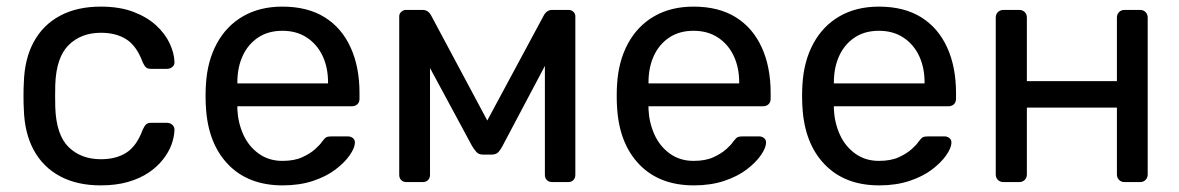

<svg xmlns="http://www.w3.org/2000/svg" viewBox="-20 -550 3563 580"><path d="M284 10Q213 10 161.5 -17.5Q110 -45 82 -96.5Q54 -148 52 -220Q51 -235 51 -260Q51 -285 52 -300Q54 -372 82 -423.5Q110 -475 161.5 -502.5Q213 -530 284 -530Q342 -530 383.5 -514Q425 -498 452 -473Q479 -448 492.5 -419Q506 -390 507 -364Q508 -354 501 -348Q494 -342 484 -342H436Q426 -342 421 -346.5Q416 -351 411 -362Q393 -411 362 -431Q331 -451 285 -451Q225 -451 187.5 -414Q150 -377 147 -295Q146 -259 147 -225Q150 -142 187.5 -105.5Q225 -69 285 -69Q331 -69 362 -89Q393 -109 411 -158Q416 -169 421 -174Q426 -179 436 -179H484Q494 -179 501 -172.5Q508 -166 507 -156Q506 -135 498 -113Q490 -91 472.5 -68.5Q455 -46 429 -28.5Q403 -11 367 -0.5Q331 10 284 10Z M834 10Q730 10 669 -53.5Q608 -117 602 -227Q601 -240 601 -260.5Q601 -281 602 -294Q606 -365 635 -418.5Q664 -472 714.5 -501Q765 -530 833 -530Q909 -530 960.5 -498Q1012 -466 1039 -407Q1066 -348 1066 -269V-252Q1066 -241 1059.5 -235Q1053 -229 1043 -229H697Q697 -228 697 -225Q697 -222 697 -220Q699 -179 715 -143.5Q731 -108 761.5 -86Q792 -64 833 -64Q869 -64 893 -75Q917 -86 932 -99.5Q947 -113 952 -121Q961 -133 966 -135.5Q971 -138 982 -138H1031Q1040 -138 1046.5 -132.5Q1053 -127 1052 -117Q1051 -102 1036 -80.5Q1021 -59 993.5 -38Q966 -17 925.5 -3.5Q885 10 834 10ZM697 -298H971V-301Q971 -346 954.5 -381Q938 -416 907 -436.5Q876 -457 833 -457Q790 -457 759.5 -436.5Q729 -416 713 -381Q697 -346 697 -301Z M1208 0Q1198 0 1192 -6Q1186 -12 1186 -22V-501Q1186 -509 1192.5 -514.5Q1199 -520 1206 -520H1257Q1273 -520 1282 -504L1452 -186L1623 -504Q1632 -520 1648 -520H1698Q1706 -520 1712 -514.5Q1718 -509 1718 -501V-22Q1718 -12 1712 -6Q1706 0 1697 0H1648Q1638 0 1632 -6Q1626 -12 1626 -22V-421L1661 -417L1498 -109Q1493 -99 1486 -91Q1479 -83 1465 -83H1439Q1426 -83 1419 -91Q1412 -99 1406 -109L1248 -402L1279 -405V-22Q1279 -12 1273 -6Q1267 0 1257 0Z M2076 10Q1972 10 1911 -53.5Q1850 -117 1844 -227Q1843 -240 1843 -260.5Q1843 -281 1844 -294Q1848 -365 1877 -418.5Q1906 -472 1956.5 -501Q2007 -530 2075 -530Q2151 -530 2202.5 -498Q2254 -466 2281 -407Q2308 -348 2308 -269V-252Q2308 -241 2301.5 -235Q2295 -229 2285 -229H1939Q1939 -228 1939 -225Q1939 -222 1939 -220Q1941 -179 1957 -143.5Q1973 -108 2003.5 -86Q2034 -64 2075 -64Q2111 -64 2135 -75Q2159 -86 2174 -99.5Q2189 -113 2194 -121Q2203 -133 2208 -135.5Q2213 -138 2224 -138H2273Q2282 -138 2288.5 -132.5Q2295 -127 2294 -117Q2293 -102 2278 -80.5Q2263 -59 2235.5 -38Q2208 -17 2167.5 -3.5Q2127 10 2076 10ZM1939 -298H2213V-301Q2213 -346 2196.5 -381Q2180 -416 2149 -436.5Q2118 -457 2075 -457Q2032 -457 2001.5 -436.5Q1971 -416 1955 -381Q1939 -346 1939 -301Z M2636 10Q2532 10 2471 -53.5Q2410 -117 2404 -227Q2403 -240 2403 -260.5Q2403 -281 2404 -294Q2408 -365 2437 -418.5Q2466 -472 2516.5 -501Q2567 -530 2635 -530Q2711 -530 2762.5 -498Q2814 -466 2841 -407Q2868 -348 2868 -269V-252Q2868 -241 2861.5 -235Q2855 -229 2845 -229H2499Q2499 -228 2499 -225Q2499 -222 2499 -220Q2501 -179 2517 -143.5Q2533 -108 2563.5 -86Q2594 -64 2635 -64Q2671 -64 2695 -75Q2719 -86 2734 -99.5Q2749 -113 2754 -121Q2763 -133 2768 -135.5Q2773 -138 2784 -138H2833Q2842 -138 2848.5 -132.5Q2855 -127 2854 -117Q2853 -102 2838 -80.5Q2823 -59 2795.5 -38Q2768 -17 2727.5 -3.5Q2687 10 2636 10ZM2499 -298H2773V-301Q2773 -346 2756.5 -381Q2740 -416 2709 -436.5Q2678 -457 2635 -457Q2592 -457 2561.5 -436.5Q2531 -416 2515 -381Q2499 -346 2499 -301Z M3011 0Q3001 0 2994.5 -6.5Q2988 -13 2988 -23V-497Q2988 -507 2994.5 -513.5Q3001 -520 3011 -520H3059Q3069 -520 3075.5 -513.5Q3082 -507 3082 -497V-305H3354V-497Q3354 -507 3360.5 -513.5Q3367 -520 3377 -520H3424Q3434 -520 3440.5 -513.5Q3447 -507 3447 -497V-23Q3447 -13 3440.5 -6.5Q3434 0 3424 0H3377Q3367 0 3360.5 -6.5Q3354 -13 3354 -23V-225H3082V-23Q3082 -13 3075.5 -6.5Q3069 0 3059 0Z"/></svg>

Font: DVN-Rubik
Style: Regular
Weight: 400
Designer: Hubert and Fischer
Foundry: Hubert & Fischer
Version: Version 2.102